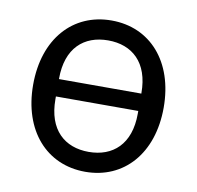

<svg xmlns="http://www.w3.org/2000/svg" viewBox="-66 -596 692 675"><g transform="rotate(10 280.0 -258.0)"><path d="M280 12C418 12 513 -94 513 -258C513 -422 418 -528 280 -528C142 -528 47 -422 47 -258C47 -94 142 12 280 12ZM280 -59C194 -59 133 -112 133 -221V-231H427V-221C427 -112 366 -59 280 -59ZM133 -295C133 -404 194 -457 280 -457C366 -457 427 -404 427 -295V-293H133Z"/></g></svg>

Font: LVC Sans
Style: Regular
Weight: 400
Designer: Mike Abbink, Paul van der Laan, Pieter van Rosmalen
Foundry: Bold Monday
Version: Version 3.0